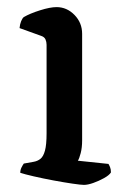

<svg xmlns="http://www.w3.org/2000/svg" viewBox="-20 -520 353 540"><path d="M216 0Q208 0 184 -3.5Q160 -7 130.5 -12.5Q101 -18 75 -24Q49 -30 37 -34Q37 -42 40.5 -49Q44 -56 47 -60L75 -65Q86 -67 94 -73.5Q102 -80 106.5 -96.5Q111 -113 111 -145V-394Q111 -402 108 -409Q105 -416 96 -419L35 -441Q36 -452 39.5 -460.5Q43 -469 47 -472Q64 -482 92.5 -491Q121 -500 139 -500Q168 -500 189.5 -478Q211 -456 211 -425V-125Q211 -105 207 -89.5Q203 -74 199 -68L285 -59Q287 -56 289.5 -50Q292 -44 292 -35Q287 -27 272.5 -19Q258 -11 242.5 -5.5Q227 0 216 0Z"/></svg>

Font: Texturina Medium 12pt Medium
Style: Regular
Weight: 500
Version: Version 1.002